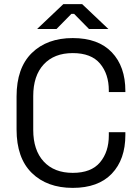

<svg xmlns="http://www.w3.org/2000/svg" viewBox="-20 -899 682 933"><path d="M60.5 -269.8V-430.2Q60.5 -569 134.6 -641.5Q208.8 -714 333.5 -714Q457.2 -714 523.2 -645Q589.2 -576 589.2 -456.8V-451.5H508.8V-459.2Q508.8 -539.2 466 -590.1Q423.2 -641 333.5 -641Q243.2 -641 192.4 -586Q141.5 -531 141.5 -432.2V-267.8Q141.5 -169.2 192.4 -114.1Q243.2 -59 333.5 -59Q423.2 -59 466 -110Q508.8 -161 508.8 -240.8V-256.5H589.2V-243.2Q589.2 -124 523.2 -55Q457.2 14 333.5 14Q208.8 14 134.6 -58.5Q60.5 -131 60.5 -269.8ZM160.2 -758 287.8 -879H379.2L506.8 -758H412.5L340.2 -831.5H326.8L254.5 -758Z"/></svg>

Font: Space 7353
Style: Regular
Weight: 400
Designer: Christine Claussen + Ruben Lyon  (Space 7353)
Version: Version 1.000;FEAKit 1.0